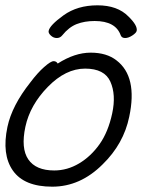

<svg xmlns="http://www.w3.org/2000/svg" viewBox="-45 -684 627 722"><path d="M138 -568Q142 -589 194 -626.5Q246 -664 321.5 -664Q397 -664 438 -622Q473 -588 469 -568Q467 -560 452.5 -550.5Q438 -541 425.5 -541Q413 -541 409 -551Q390 -605 311 -605Q273 -605 243.5 -593.5Q214 -582 189 -551Q181 -541 168.5 -541Q156 -541 146 -550.5Q136 -560 138 -568ZM172 -445Q236 -486 296 -486Q356 -486 393 -457Q473 -396 441 -245Q420 -143 341 -66Q257 18 151.5 18Q46 18 3.5 -42.5Q-39 -103 -17 -207Q0 -287 69 -374Q96 -410 121 -432Q146 -454 156.5 -454Q167 -454 172 -445ZM159 -43Q208 -43 252.5 -69.5Q297 -96 329.5 -142Q362 -188 377 -258Q392 -328 370 -377Q348 -426 275 -426Q202 -426 135 -357.5Q68 -289 50.5 -207.5Q33 -126 61.5 -84.5Q90 -43 159 -43Z"/></svg>

Font: LXGW Bright GB
Style: Italic
Weight: 400
Italic angle: -12°
Designer: Christian Thalmann (Catharsis Fonts)
Foundry: LXGW / Christian Thalmann (Catharsis Fonts) / Fontworks Inc.
Version: Version 5.510